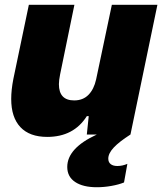

<svg xmlns="http://www.w3.org/2000/svg" viewBox="-20 -564 680 805"><path d="M27 -149Q27 -187 36 -233L101 -544H292L232 -252Q227 -227 227 -211Q227 -143 291 -143Q328 -143 351 -166.5Q374 -190 383 -231L449 -544H640L527 0Q480 30 457 54.5Q434 79 434 101Q434 116 444 124Q454 132 472 132Q493 132 514 123L500 201Q478 210 447 215.5Q416 221 386 221Q328 221 295 199Q262 177 262 136Q262 57 386 0H344L352 -77H344Q289 10 178 10Q104 10 65.5 -31Q27 -72 27 -149Z"/></svg>

Font: Mona Sans Black
Style: Italic
Weight: 900
Italic angle: -11.7°
Designer: Deni Anggara
Foundry: GitHub
Version: Version 2.000